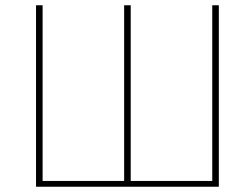

<svg xmlns="http://www.w3.org/2000/svg" viewBox="-20 -710 941 730"><path d="M812 0H117V-690H142V-22H452V-690H477V-22H787V-690H812Z"/></svg>

Font: Taylor Sans Thin
Style: Regular
Weight: 100
Italic angle: -8°
Designer: Natanael Gama
Version: Version 1.001 September 8, 2015